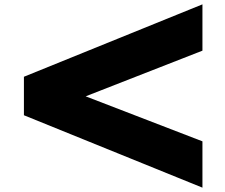

<svg xmlns="http://www.w3.org/2000/svg" viewBox="-20 -1066 1033 883"><path d="M90 -713V-536L911 -203V-416L374 -623L911 -833V-1046Z"/></svg>

Font: Poland Can Into
Style: BigWritings
Weight: 700
Foundry: Cannot Into Space Fonts
Version: Version 0.92